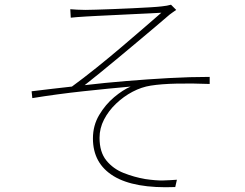

<svg xmlns="http://www.w3.org/2000/svg" viewBox="-20 -767 1040 814"><path d="M278 -728Q291 -727 306.5 -726Q322 -725 342 -725Q356 -725 387.5 -726Q419 -727 459.5 -728.5Q500 -730 541.5 -732Q583 -734 616.5 -736Q650 -738 666 -740Q677 -741 687.5 -743Q698 -745 705 -747L727 -725Q723 -722 714 -716Q705 -710 699 -705Q676 -685 641 -655.5Q606 -626 565.5 -592Q525 -558 483.5 -523.5Q442 -489 404.5 -458.5Q367 -428 339 -406Q424 -416 515 -423.5Q606 -431 696 -436Q786 -441 869 -441V-411Q794 -414 728.5 -412.5Q663 -411 619 -404Q580 -398 542 -378Q504 -358 472 -327.5Q440 -297 421 -260Q402 -223 402 -183Q402 -122 431 -86.5Q460 -51 504.5 -33.5Q549 -16 595 -8Q642 -1 673 -2Q704 -3 730 -5L723 26Q549 33 461.5 -20.5Q374 -74 374 -180Q374 -235 400.5 -279.5Q427 -324 464 -355Q501 -386 534 -400Q443 -392 332 -380Q221 -368 117 -351L114 -380Q155 -385 201.5 -390.5Q248 -396 285 -400Q333 -435 388.5 -479.5Q444 -524 498 -570Q552 -616 596 -654Q640 -692 664 -713Q650 -712 617.5 -710.5Q585 -709 544 -707Q503 -705 462 -703Q421 -701 389.5 -699.5Q358 -698 344 -697Q324 -696 306.5 -694.5Q289 -693 280 -692Z"/></svg>

Font: Shanggu Sans SC VF
Style: Regular
Weight: 250
Designer: GuiWonder
Version: Version 1.021